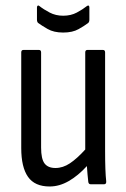

<svg xmlns="http://www.w3.org/2000/svg" viewBox="-20 -668 458 696"><path d="M160 8Q106 8 81.5 -27Q57 -62 57 -131V-478Q57 -487 65 -487H121Q129 -487 129 -478V-133Q129 -92 141.5 -75.5Q154 -59 181 -59Q208 -59 233.5 -76Q259 -93 289 -126V-478Q289 -487 297 -487H353Q361 -487 361 -478V-121Q361 -83 362 -56Q363 -29 365 -11Q366 0 357 0H309Q301 0 300 -9Q297 -35 295 -66Q263 -31 229 -11.5Q195 8 160 8ZM209 -550Q175 -550 152.5 -563Q130 -576 118 -585Q114 -589 114 -597V-641Q114 -646 117 -647.5Q120 -649 123 -646Q138 -634 160 -622.5Q182 -611 209 -611Q237 -611 258.5 -622.5Q280 -634 295 -646Q299 -649 301.5 -647.5Q304 -646 304 -641V-597Q304 -589 300 -585Q287 -575 265 -562.5Q243 -550 209 -550Z"/></svg>

Font: Sofia Sans Cond
Style: Regular
Weight: 400
Width: 3
Designer: Botio Nikoltchev, Ani Petrova
Foundry: lettersoup
Version: Version 4.100; ttfautohint (v1.8.3)